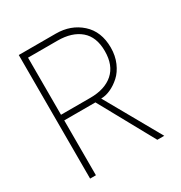

<svg xmlns="http://www.w3.org/2000/svg" viewBox="-157 -774 838 888"><g transform="rotate(-30 261.5 -330.0)"><path d="M69 -660H267Q346.5 -660 400.8 -611.5Q455 -563 455 -477Q455 -434 439.5 -398.2Q424 -362.5 400 -340.8Q376 -319 349.5 -307Q323 -295 298.5 -295L465 0H428L266.5 -293H100V0H69ZM100 -323H257Q334.5 -323 378.8 -362Q423 -401 423 -477Q423 -552.5 378.8 -590.2Q334.5 -628 257 -628H100Z"/></g></svg>

Font: League Spartan ExtraLight
Style: Regular
Weight: 200
Foundry: The League of Moveable Type
Version: Version 2.002